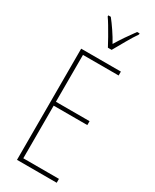

<svg xmlns="http://www.w3.org/2000/svg" viewBox="-239 -1009 860 1068"><g transform="rotate(30 190.5 -475.0)"><path d="M333 0H78V-714H333V-689H104V-388H320V-363H104V-25H333ZM204 -793Q191 -818 174.5 -847Q158 -876 142.5 -902Q127 -928 116 -943V-950H132Q152 -925 175 -891Q198 -857 216 -824Q236 -857 256 -886.5Q276 -916 301 -950H317V-943Q295 -911 271.5 -869.5Q248 -828 228 -793Z"/></g></svg>

Font: Noto Sans Thai ExtCond Thin
Style: Regular
Weight: 100
Width: 2
Designer: Monotype Design Team
Foundry: Monotype Imaging Inc.
Version: Version 2.002; ttfautohint (v1.8.4.7-5d5b)